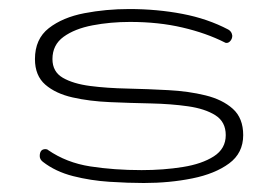

<svg xmlns="http://www.w3.org/2000/svg" viewBox="-20 -404 617 429"><path d="M301.3 4.9Q266.6 4.9 224.6 2.2Q182.6 -0.5 143.3 -10.5Q104 -20.5 75.7 -42.5Q68.8 -47.9 68.8 -55.2Q68.8 -70.8 81.5 -70.8Q85.4 -70.8 87.4 -68.8Q128.4 -40.5 181.6 -32.2Q234.9 -23.9 296.4 -23.9Q345.2 -23.9 388.2 -30.8Q431.2 -37.6 457.8 -54.7Q484.4 -71.8 484.4 -102.1Q484.4 -131.8 461.2 -146.5Q438 -161.1 400.1 -166.5Q362.3 -171.9 316.9 -172.9Q271.5 -173.8 225.8 -175.8Q180.2 -177.7 142.3 -186.3Q104.5 -194.8 81.3 -214.8Q58.1 -234.9 58.1 -272Q58.1 -316.9 89.1 -341.1Q120.1 -365.2 168.5 -374.5Q216.8 -383.8 268.6 -383.8Q331.1 -383.8 387.5 -373Q443.8 -362.3 490.2 -337.9Q498 -333.5 499 -324.2Q499 -317.9 495.1 -313Q491.2 -308.1 486.3 -308.1Q483.4 -308.1 482.4 -309.1Q440.9 -330.1 387.7 -342.5Q334.5 -355 270.5 -355Q226.6 -355 186.8 -347.4Q147 -339.8 122.1 -321.8Q97.2 -303.7 97.2 -272Q97.2 -243.7 120.4 -230.2Q143.6 -216.8 181.4 -211.9Q219.2 -207 264.9 -206.1Q310.5 -205.1 356 -202.6Q401.4 -200.2 439.2 -190.9Q477.1 -181.6 500.2 -160.9Q523.4 -140.1 523.4 -102.1Q523.4 -62 491.9 -38.8Q460.4 -15.6 409.7 -5.4Q358.9 4.9 301.3 4.9Z"/></svg>

Font: Gruppo
Style: Regular
Weight: 400
Designer: Vernon Adams
Foundry: Vernon Adams
Version: Version 1.001; ttfautohint (v1.8.4.7-5d5b);gftools[0.9.28]